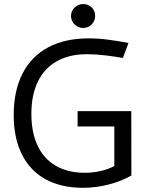

<svg xmlns="http://www.w3.org/2000/svg" viewBox="-20 -898 726 929"><path d="M323.7 -821.3Q323.7 -844.7 341.1 -861.6Q358.4 -878.4 382.3 -878.4Q406.7 -878.4 423.6 -862.1Q440.4 -845.7 440.4 -821.3Q440.4 -796.9 423.6 -779.8Q406.7 -762.7 382.3 -762.7Q366.7 -762.7 353.3 -770.5Q339.8 -778.3 331.8 -791.7Q323.7 -805.2 323.7 -821.3ZM46.4 -341.8Q46.4 -459 89.1 -542.2Q131.8 -625.5 213.1 -668.9Q294.4 -712.4 409.2 -712.4Q454.1 -712.4 504.9 -705.8Q555.7 -699.2 601.6 -689.9L574.7 -617.7Q538.6 -624 491.2 -629.9Q443.8 -635.7 400.4 -635.7Q315.4 -635.7 255.1 -601.8Q194.8 -567.9 163.3 -503.2Q131.8 -438.5 131.8 -347.2Q131.8 -256.8 162.1 -192.9Q192.4 -128.9 250.5 -95.5Q308.6 -62 390.6 -62Q430.2 -62 467.3 -70.6Q504.4 -79.1 533.2 -94.7V-286.1H355.5V-360.4H615.2L615.7 -48.8Q565.9 -20.5 504.6 -4.9Q443.4 10.7 381.3 10.7Q275.4 10.7 200.2 -30.8Q125 -72.3 85.7 -151.4Q46.4 -230.5 46.4 -341.8Z"/></svg>

Font: Selawik
Style: Regular
Weight: 400
Designer: Aaron Bell
Foundry: Microsoft Corporation
Version: Version 1.01